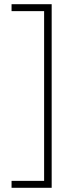

<svg xmlns="http://www.w3.org/2000/svg" viewBox="-20 -735 347 914"><path d="M35 126V159H226V-715H35V-682H190V126Z"/></svg>

Font: Noto Sans Ethiopic ExtraCondensed ExtraLight
Style: Regular
Weight: 200
Width: 2
Designer: Monotype Design Team
Foundry: Monotype Imaging Inc.
Version: Version 2.102